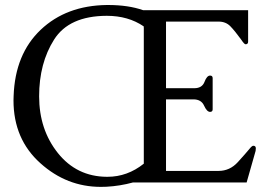

<svg xmlns="http://www.w3.org/2000/svg" viewBox="-20 -726 1038 764"><path d="M640.6 -45.9H849.6Q894.5 -45.9 926.3 -80.8Q958 -115.7 974.1 -135.3Q982.9 -146 987.8 -146Q998 -146 998 -135.7Q998 -129.4 997.1 -125.5L961.4 0H509.3Q457.5 14.2 403.8 17.1Q392.6 17.6 381.3 17.6Q245.6 17.6 141.1 -76.2Q33.7 -171.9 33.7 -326.7Q33.7 -335.4 34.2 -344.2Q40 -510.7 141.8 -607.4Q243.7 -704.1 405.3 -706.1H409.2Q491.2 -706.1 549.3 -685.5H967.3V-560.1Q967.3 -549.8 957 -549.8Q952.1 -549.8 939 -569.3Q914.6 -603 896.5 -621.6Q878.4 -640.1 849.6 -640.1H640.6V-375H752.9Q784.2 -375 793.7 -400.1Q803.2 -425.3 815.9 -425.3Q826.2 -425.3 826.2 -415V-291Q826.2 -280.8 815.9 -280.8Q803.2 -280.8 792 -305.7Q780.8 -330.6 749.5 -330.6H640.6ZM551.8 -621.1Q490.2 -663.1 404.8 -663.1Q254.9 -662.6 195.3 -568.6Q135.7 -474.6 135.7 -342.8Q135.7 -210.4 210.4 -116.9Q285.2 -23.4 404.8 -22.5H407.7Q486.8 -22.5 552.2 -74.7V-613.8Q552.2 -619.1 551.8 -621.1Z"/></svg>

Font: Caudex
Style: Regular
Weight: 400
Version: Version 1.04